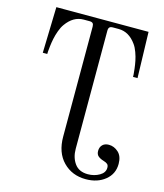

<svg xmlns="http://www.w3.org/2000/svg" viewBox="-136 -813 986 1155"><g transform="rotate(15 357.0 -235.0)"><path d="M402.8 -654.8V81.1Q402.8 135.3 429.9 172.6Q457 210 512.2 210Q552.2 210 584.2 191.4Q616.2 172.9 616.2 142.1Q616.2 127 608.4 119.9Q600.6 112.8 584 107.9Q561 101.1 548.6 90.1Q536.1 79.1 536.1 58.1Q536.1 34.7 550.3 20.3Q564.5 5.9 589.8 5.9Q622.6 5.9 649.2 30Q675.8 54.2 675.8 102.1Q675.8 165 627.9 203.6Q580.1 242.2 507.8 242.2Q421.9 242.2 366.5 185.5Q311 128.9 311 29.8V-654.8Q311 -669.4 304.9 -675.8Q298.8 -682.1 284.2 -682.1H248Q184.1 -682.1 139.2 -619.1Q126 -601.1 116.2 -574Q106.4 -546.9 101.6 -523.4Q96.7 -500 93.8 -475.3Q90.8 -450.7 90.3 -440.2Q89.8 -429.7 89.8 -425.8H62L69.8 -711.9H644L651.9 -425.8H624Q624 -429.7 623.5 -440.2Q623 -450.7 620.1 -475.3Q617.2 -500 612.5 -523.4Q607.9 -546.9 598.1 -574Q588.4 -601.1 575.2 -619.1Q530.3 -682.1 465.8 -682.1H430.2Q415.5 -682.1 409.2 -675.8Q402.8 -669.4 402.8 -654.8Z"/></g></svg>

Font: Flanker Steampunk
Style: Regular
Weight: 400
Designer: Alexey Kryukov, Leonardo Di Lena
Foundry: Alexey Kryukov, Leonardo Di Lena
Version: 1.210